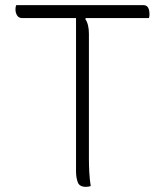

<svg xmlns="http://www.w3.org/2000/svg" viewBox="-20 -720 640 745"><path d="M332 2Q323 5 313 5Q288 5 281.5 -13.5Q275 -32 275 -55V-650H65Q53 -650 46.5 -660Q40 -670 40 -684Q40 -694 43 -700H537Q560 -700 560 -664Q560 -658 558 -650H313L311 -646Q325 -626 325 -589V-105Q325 -77 326.5 -50.5Q328 -24 332 2Z"/></svg>

Font: Recursive Sn Csl St Lt
Style: Regular
Weight: 300
Version: Version 1.079;hotconv 1.0.112;makeotfexe 2.5.65598; ttfautoh